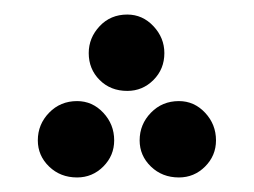

<svg xmlns="http://www.w3.org/2000/svg" viewBox="-20 -235 349 264"><path d="M155 -110Q132 -110 117 -125Q102 -140 102 -162Q102 -183 117 -199Q132 -215 155 -215Q176 -215 191 -199Q206 -183 206 -162Q206 -140 191 -125Q176 -110 155 -110ZM86 9Q63 9 47.5 -6Q32 -21 32 -42Q32 -64 47.5 -80Q63 -96 86 -96Q107 -96 122 -80Q137 -64 137 -42Q137 -21 122 -6Q107 9 86 9ZM226 9Q203 9 187.5 -6Q172 -21 172 -42Q172 -64 187.5 -80Q203 -96 226 -96Q247 -96 262 -80Q277 -64 277 -42Q277 -21 262 -6Q247 9 226 9Z"/></svg>

Font: Noto Sans Arabic UI Cn Md
Style: Regular
Weight: 500
Width: 3
Designer: Monotype Design Team, Nadine Chahine and Nizar Qandah
Foundry: Monotype Imaging Inc.
Version: Version 2.010; ttfautohint (v1.8.4.7-5d5b)